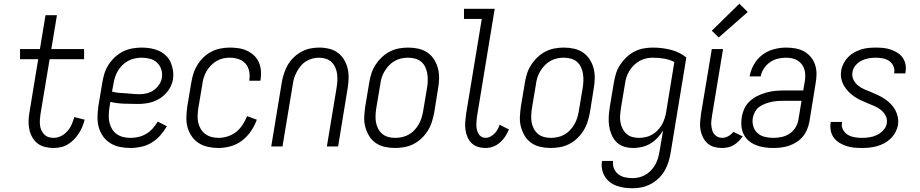

<svg xmlns="http://www.w3.org/2000/svg" viewBox="-20 -782 4909 1025"><path d="M266 8Q243 8 220.5 2.5Q198 -3 181 -16Q164 -29 153 -48Q142 -67 137 -89Q132 -111 132.5 -134.5Q133 -158 137 -181L184 -466H87V-520H193L223 -701H284L254 -520H429V-466H245L196 -172Q194 -158 193 -143Q192 -128 193.5 -114Q195 -100 200.5 -87.5Q206 -75 215.5 -65Q225 -55 238 -50.5Q251 -46 266 -46Q286 -46 305.5 -55.5Q325 -65 339.5 -81.5Q354 -98 362.5 -117.5Q371 -137 377 -157L432 -143Q427 -124 419.5 -105.5Q412 -87 400.5 -69.5Q389 -52 374.5 -37Q360 -22 342.5 -11.5Q325 -1 305 3.5Q285 8 266 8Z M677 8Q648 8 620.5 2.5Q593 -3 570 -17Q547 -31 531 -53Q515 -75 507.5 -101.5Q500 -128 500.5 -157Q501 -186 505 -215L526 -340Q530 -365 537.5 -389.5Q545 -414 559.5 -436.5Q574 -459 594 -477.5Q614 -496 637.5 -507.5Q661 -519 686.5 -523.5Q712 -528 736 -528Q760 -528 784 -524Q808 -520 828.5 -510.5Q849 -501 865.5 -485.5Q882 -470 891 -449.5Q900 -429 903.5 -405.5Q907 -382 903 -358Q900 -338 890.5 -319Q881 -300 866.5 -284Q852 -268 833.5 -256.5Q815 -245 795.5 -238.5Q776 -232 755.5 -229.5Q735 -227 715 -227Q678 -227 641 -228.5Q604 -230 569 -238L564 -206Q561 -186 560.5 -166Q560 -146 564.5 -127Q569 -108 578.5 -92.5Q588 -77 603.5 -66Q619 -55 638 -50.5Q657 -46 677 -46Q698 -46 719.5 -51Q741 -56 760.5 -67.5Q780 -79 795 -96Q810 -113 822 -133L871 -108Q856 -82 835.5 -59Q815 -36 789.5 -20.5Q764 -5 734.5 1.5Q705 8 677 8ZM725 -279Q744 -279 764 -284Q784 -289 800.5 -300.5Q817 -312 829 -329.5Q841 -347 844 -366Q848 -389 841 -411Q834 -433 818.5 -447.5Q803 -462 781.5 -468Q760 -474 736 -474Q718 -474 699.5 -470Q681 -466 664 -457Q647 -448 632.5 -433.5Q618 -419 608.5 -402.5Q599 -386 593.5 -368Q588 -350 585 -331L578 -293Q595 -288 613.5 -286.5Q632 -285 651 -284Q670 -283 688 -281Q706 -279 725 -279Z M1147 8Q1118 8 1090.5 2Q1063 -4 1041 -18Q1019 -32 1003.5 -54.5Q988 -77 981 -103Q974 -129 975 -157.5Q976 -186 980 -215L1001 -340Q1005 -365 1012.5 -389Q1020 -413 1033.5 -435Q1047 -457 1066 -475.5Q1085 -494 1108.5 -506Q1132 -518 1157 -523Q1182 -528 1206 -528Q1231 -528 1254.5 -524.5Q1278 -521 1299 -511Q1320 -501 1336.5 -485.5Q1353 -470 1362 -449Q1371 -428 1373 -404.5Q1375 -381 1371 -356L1370 -351H1311V-355Q1315 -379 1310 -402.5Q1305 -426 1290.5 -442.5Q1276 -459 1253.5 -466.5Q1231 -474 1206 -474Q1189 -474 1170.5 -470Q1152 -466 1135.5 -456Q1119 -446 1105.5 -432Q1092 -418 1082.5 -401.5Q1073 -385 1067.5 -367Q1062 -349 1060 -331L1039 -206Q1036 -186 1035 -166.5Q1034 -147 1038 -128.5Q1042 -110 1051.5 -94Q1061 -78 1075.5 -67Q1090 -56 1108.5 -51Q1127 -46 1147 -46Q1171 -46 1196 -54Q1221 -62 1241 -78Q1261 -94 1275.5 -116.5Q1290 -139 1299 -162L1351 -143Q1340 -112 1320.5 -83Q1301 -54 1273.5 -32.5Q1246 -11 1212.5 -1.5Q1179 8 1147 8Z M1428 0 1484 -340Q1488 -364 1495.5 -388Q1503 -412 1515.5 -434Q1528 -456 1547 -474.5Q1566 -493 1588.5 -505.5Q1611 -518 1635.5 -523Q1660 -528 1684 -528Q1712 -528 1738 -521.5Q1764 -515 1784.5 -499.5Q1805 -484 1818 -461.5Q1831 -439 1836.5 -413.5Q1842 -388 1841 -360.5Q1840 -333 1835 -305L1785 0H1725L1777 -314Q1780 -333 1781 -351.5Q1782 -370 1779.5 -388Q1777 -406 1769.5 -422.5Q1762 -439 1749.5 -451Q1737 -463 1719.5 -468.5Q1702 -474 1683 -474Q1666 -474 1648.5 -469.5Q1631 -465 1614.5 -455Q1598 -445 1586 -430.5Q1574 -416 1565 -399.5Q1556 -383 1550.5 -366Q1545 -349 1543 -331L1488 0Z M2089 8Q2061 8 2034 2Q2007 -4 1985.5 -19Q1964 -34 1950.5 -56.5Q1937 -79 1930 -105Q1923 -131 1924.5 -159Q1926 -187 1930 -215L1951 -340Q1955 -365 1962.5 -389Q1970 -413 1984.5 -435.5Q1999 -458 2018.5 -476.5Q2038 -495 2061.5 -507Q2085 -519 2110 -523.5Q2135 -528 2159 -528Q2187 -528 2214 -522Q2241 -516 2262.5 -501Q2284 -486 2298 -463.5Q2312 -441 2318.5 -415Q2325 -389 2324 -361Q2323 -333 2318 -305L2298 -180Q2293 -155 2285.5 -131Q2278 -107 2264 -84.5Q2250 -62 2230.5 -43.5Q2211 -25 2187.5 -13Q2164 -1 2138.5 3.5Q2113 8 2089 8ZM2090 -46Q2108 -46 2126.5 -50Q2145 -54 2162 -63.5Q2179 -73 2192.5 -87.5Q2206 -102 2215.5 -118.5Q2225 -135 2230.5 -153Q2236 -171 2239 -189L2260 -314Q2263 -333 2263.5 -352.5Q2264 -372 2261 -390Q2258 -408 2250 -424.5Q2242 -441 2228.5 -452.5Q2215 -464 2196.5 -469Q2178 -474 2158 -474Q2140 -474 2122 -470Q2104 -466 2087 -456.5Q2070 -447 2056.5 -432.5Q2043 -418 2033 -401.5Q2023 -385 2017.5 -367Q2012 -349 2010 -331L1989 -206Q1986 -187 1985 -167.5Q1984 -148 1987 -130Q1990 -112 1998.5 -95.5Q2007 -79 2020.5 -67.5Q2034 -56 2052 -51Q2070 -46 2090 -46Z M2573 8Q2551 8 2531.5 2Q2512 -4 2498 -17.5Q2484 -31 2476 -49.5Q2468 -68 2465 -88Q2462 -108 2463.5 -129.5Q2465 -151 2468 -172L2552 -681H2457V-735H2621L2527 -163Q2525 -150 2524 -138Q2523 -126 2523 -113.5Q2523 -101 2526 -89.5Q2529 -78 2534.5 -68Q2540 -58 2550 -52Q2560 -46 2573 -46Q2585 -46 2597.5 -52.5Q2610 -59 2620 -69Q2630 -79 2636.5 -91Q2643 -103 2647 -116L2697 -91Q2689 -72 2677.5 -54Q2666 -36 2649.5 -21.5Q2633 -7 2613 0.5Q2593 8 2573 8Z M2920 8Q2892 8 2865 2Q2838 -4 2816.5 -19Q2795 -34 2781.5 -56.5Q2768 -79 2761 -105Q2754 -131 2755.5 -159Q2757 -187 2761 -215L2782 -340Q2786 -365 2793.5 -389Q2801 -413 2815.5 -435.5Q2830 -458 2849.5 -476.5Q2869 -495 2892.5 -507Q2916 -519 2941 -523.5Q2966 -528 2990 -528Q3018 -528 3045 -522Q3072 -516 3093.5 -501Q3115 -486 3129 -463.5Q3143 -441 3149.5 -415Q3156 -389 3155 -361Q3154 -333 3149 -305L3129 -180Q3124 -155 3116.5 -131Q3109 -107 3095 -84.5Q3081 -62 3061.5 -43.5Q3042 -25 3018.5 -13Q2995 -1 2969.5 3.5Q2944 8 2920 8ZM2921 -46Q2939 -46 2957.5 -50Q2976 -54 2993 -63.5Q3010 -73 3023.5 -87.5Q3037 -102 3046.5 -118.5Q3056 -135 3061.5 -153Q3067 -171 3070 -189L3091 -314Q3094 -333 3094.5 -352.5Q3095 -372 3092 -390Q3089 -408 3081 -424.5Q3073 -441 3059.5 -452.5Q3046 -464 3027.5 -469Q3009 -474 2989 -474Q2971 -474 2953 -470Q2935 -466 2918 -456.5Q2901 -447 2887.5 -432.5Q2874 -418 2864 -401.5Q2854 -385 2848.5 -367Q2843 -349 2841 -331L2820 -206Q2817 -187 2816 -167.5Q2815 -148 2818 -130Q2821 -112 2829.5 -95.5Q2838 -79 2851.5 -67.5Q2865 -56 2883 -51Q2901 -46 2921 -46Z M3357 223Q3335 223 3313.5 220Q3292 217 3272 210Q3252 203 3235.5 190Q3219 177 3208.5 159.5Q3198 142 3194 120.5Q3190 99 3194 77H3253Q3250 98 3257.5 117Q3265 136 3280.5 148Q3296 160 3316 164.5Q3336 169 3357 169Q3375 169 3393 164.5Q3411 160 3427 150.5Q3443 141 3456.5 126.5Q3470 112 3479 95.5Q3488 79 3493 61.5Q3498 44 3501 26L3520 -86Q3507 -64 3490 -46Q3473 -28 3452 -15.5Q3431 -3 3407.5 2.5Q3384 8 3361 8Q3335 8 3311 0.5Q3287 -7 3270.5 -24Q3254 -41 3244.5 -64Q3235 -87 3231.5 -112Q3228 -137 3230 -163Q3232 -189 3236 -215L3257 -340Q3261 -365 3268.5 -389.5Q3276 -414 3290.5 -436Q3305 -458 3324.5 -476.5Q3344 -495 3367.5 -507Q3391 -519 3416 -523.5Q3441 -528 3465 -528Q3515 -528 3562 -516Q3609 -504 3644 -475L3560 35Q3556 59 3548.5 83Q3541 107 3528 129.5Q3515 152 3495.5 170.5Q3476 189 3453 201Q3430 213 3406 218Q3382 223 3357 223ZM3391 -46Q3409 -46 3427 -50Q3445 -54 3461 -63Q3477 -72 3490 -85.5Q3503 -99 3512.5 -115Q3522 -131 3527.5 -148Q3533 -165 3536 -182L3580 -451Q3555 -464 3525.5 -469Q3496 -474 3465 -474Q3447 -474 3429 -470Q3411 -466 3394 -456.5Q3377 -447 3363 -433Q3349 -419 3339 -402Q3329 -385 3323.5 -367Q3318 -349 3316 -331L3295 -206Q3292 -187 3290.5 -168Q3289 -149 3292 -131Q3295 -113 3303 -96.5Q3311 -80 3324 -68Q3337 -56 3354.5 -51Q3372 -46 3391 -46Z M3835 8Q3813 8 3793 2.5Q3773 -3 3758 -16Q3743 -29 3733.5 -47.5Q3724 -66 3720 -86.5Q3716 -107 3717.5 -128.5Q3719 -150 3722 -172L3780 -520H3840L3781 -163Q3779 -150 3777.5 -137Q3776 -124 3777.5 -111.5Q3779 -99 3782 -87.5Q3785 -76 3792.5 -66.5Q3800 -57 3811 -51.5Q3822 -46 3835 -46Q3852 -46 3868 -55Q3884 -64 3895 -78L3945 -54Q3935 -40 3923 -28Q3911 -16 3897 -7.5Q3883 1 3866.5 4.5Q3850 8 3835 8ZM3817 -582 3780 -618 3927 -762 3972 -718Z M4107 8Q4083 8 4060 4.5Q4037 1 4015.5 -7.5Q3994 -16 3977 -30.5Q3960 -45 3950 -65.5Q3940 -86 3938 -109.5Q3936 -133 3940 -157Q3944 -181 3954.5 -203.5Q3965 -226 3984 -243Q4003 -260 4026 -271Q4049 -282 4073 -288.5Q4097 -295 4120.5 -297Q4144 -299 4167 -299H4268L4276 -345Q4279 -362 4279 -378.5Q4279 -395 4274.5 -410.5Q4270 -426 4260.5 -438.5Q4251 -451 4238 -459Q4225 -467 4209 -470.5Q4193 -474 4176 -474Q4154 -474 4131.5 -468.5Q4109 -463 4090 -449.5Q4071 -436 4058 -416Q4045 -396 4041 -374H3982Q3987 -406 4004.5 -437Q4022 -468 4049.5 -489Q4077 -510 4110.5 -519Q4144 -528 4176 -528Q4202 -528 4227 -523.5Q4252 -519 4272.5 -507.5Q4293 -496 4308.5 -477.5Q4324 -459 4331.5 -436Q4339 -413 4339 -387.5Q4339 -362 4334 -336L4301 -132Q4297 -111 4288.5 -90.5Q4280 -70 4266 -53Q4252 -36 4232.5 -23.5Q4213 -11 4192 -4Q4171 3 4149.5 5.5Q4128 8 4107 8ZM4108 -46Q4130 -46 4152 -50.5Q4174 -55 4193.5 -67.5Q4213 -80 4225.5 -99.5Q4238 -119 4242 -141L4259 -244H4167Q4151 -244 4134 -243Q4117 -242 4100.5 -238.5Q4084 -235 4067 -229Q4050 -223 4035 -212.5Q4020 -202 4011 -186Q4002 -170 3999 -153Q3995 -130 4001.5 -108Q4008 -86 4024 -71.5Q4040 -57 4062.5 -51.5Q4085 -46 4108 -46Z M4582 8Q4560 8 4539 6Q4518 4 4498.5 -2.5Q4479 -9 4461.5 -19.5Q4444 -30 4432 -46Q4420 -62 4415.5 -82.5Q4411 -103 4414 -125Q4415 -127 4415 -128.5Q4415 -130 4416 -131H4475V-128Q4471 -107 4480.5 -89.5Q4490 -72 4506 -62.5Q4522 -53 4541.5 -49.5Q4561 -46 4582 -46Q4601 -46 4621.5 -49Q4642 -52 4661 -61Q4680 -70 4695.5 -86.5Q4711 -103 4714 -123Q4718 -144 4708.5 -163Q4699 -182 4683.5 -194.5Q4668 -207 4649.5 -215Q4631 -223 4611.5 -231Q4592 -239 4574 -247.5Q4556 -256 4539.5 -267.5Q4523 -279 4509 -293.5Q4495 -308 4485 -325.5Q4475 -343 4471 -364Q4467 -385 4471 -406Q4474 -425 4483.5 -443.5Q4493 -462 4507.5 -477Q4522 -492 4540 -502Q4558 -512 4577 -518Q4596 -524 4615.5 -526Q4635 -528 4654 -528Q4675 -528 4695.5 -526Q4716 -524 4735 -517.5Q4754 -511 4771 -500.5Q4788 -490 4799 -474Q4810 -458 4814 -438Q4818 -418 4814 -397Q4814 -395 4814 -393.5Q4814 -392 4812 -390H4753L4754 -394Q4757 -413 4749 -430Q4741 -447 4726 -457Q4711 -467 4692.5 -470.5Q4674 -474 4654 -474Q4635 -474 4616 -470.5Q4597 -467 4579 -458Q4561 -449 4547.5 -433Q4534 -417 4531 -398Q4527 -376 4536 -357Q4545 -338 4560.5 -325.5Q4576 -313 4595 -305Q4614 -297 4632.5 -289.5Q4651 -282 4669.5 -273Q4688 -264 4705 -252.5Q4722 -241 4736 -226.5Q4750 -212 4759.5 -194.5Q4769 -177 4773 -156.5Q4777 -136 4774 -114Q4770 -94 4760 -75.5Q4750 -57 4734.5 -42Q4719 -27 4700 -17Q4681 -7 4661.5 -1.5Q4642 4 4621.5 6Q4601 8 4582 8Z"/></svg>

Font: Iosevka QP Light
Style: Italic
Weight: 300
Italic angle: -9°
Designer: Belleve Invis
Foundry: Belleve Invis
Version: Version 20.0.0; ttfautohint (v1.8.4)